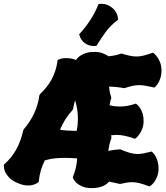

<svg xmlns="http://www.w3.org/2000/svg" viewBox="-41 -971 859 995"><path d="M703.1 -345.2Q703.1 -323.2 697.3 -306.9Q691.4 -290.5 684.1 -279.3Q676.8 -268.1 670.7 -262.2Q664.6 -256.3 664.1 -255.9L658.2 -252L651.9 -253.9Q625 -263.2 603.8 -267.6Q582.5 -272 563 -272Q547.9 -272 533.2 -269L536.1 -263.2V-254.9Q529.8 -238.3 526.1 -221.9Q522.5 -205.6 520 -189Q528.3 -190.9 538.1 -192.4Q547.9 -193.8 556.6 -194.8Q566.9 -196.3 577.1 -196.8L581.1 -198.2L585 -195.8Q612.8 -184.6 632.3 -178.7Q651.9 -172.9 671.9 -172.9Q685.5 -172.9 701.4 -175.8Q717.3 -178.7 737.8 -184.1L744.1 -186L749 -182.1Q749.5 -181.2 754.6 -176Q759.8 -170.9 765.6 -160.4Q771.5 -149.9 776.1 -134Q780.8 -118.2 780.8 -96.2Q780.3 -74.2 774.2 -58.1Q768.1 -42 760.5 -31Q752.9 -20 746.3 -14.2Q739.7 -8.3 738.8 -7.8L733.9 -4.9L728 -6.8Q699.2 -17.6 680.2 -22.2Q661.1 -26.9 643.1 -26.9Q630.4 -26.9 616.2 -24.7Q602.1 -22.5 584 -18.1H578.1Q563 -21 550.3 -24.2Q537.6 -27.3 523.9 -29.8Q519.5 -24.4 512.2 -18.3Q504.9 -12.2 493.9 -7.3Q482.9 -2.4 468.3 0.7Q453.6 3.9 435.1 3.9Q406.2 3.9 387.5 -3.9Q368.7 -11.7 357.7 -21.2Q346.7 -30.8 342.3 -38.8Q337.9 -46.9 337.9 -47.9L335.9 -51.8L337.9 -57.1Q356 -101.1 358.9 -149.9Q328.6 -152.8 296.9 -152.8Q270 -152.8 244.4 -150.4Q218.8 -147.9 199.2 -142.1L193.8 -140.1L191.9 -141.1Q166 -90.8 160.2 -33.2L159.2 -27.8L154.8 -24.9Q154.3 -24.4 151.1 -22Q147.9 -19.5 141.6 -16.8Q135.3 -14.2 126.2 -12Q117.2 -9.8 105 -9.8Q92.3 -9.8 77.1 -13.2Q62 -16.6 44.9 -24.9Q18.6 -37.1 5.1 -52Q-8.3 -66.9 -14.2 -80.1Q-20 -93.3 -20.5 -102.5Q-21 -111.8 -21 -112.8V-118.2L-17.1 -121.1Q20 -154.3 43.5 -197Q66.9 -239.7 79.1 -293.9L81.1 -299.8Q115.7 -339.8 136.2 -384Q156.7 -428.2 163.1 -477.1L167 -483.9Q204.6 -519 227.1 -560.8Q249.5 -602.5 256.8 -653.8L257.8 -660.2L264.2 -663.1Q265.1 -663.1 274.7 -666.5Q284.2 -669.9 300.8 -669.9Q317.9 -669.9 330.3 -667.2Q342.8 -664.6 355 -659.2L354 -662.1L357.9 -667Q358.4 -667.5 363.8 -673.1Q369.1 -678.7 380.1 -685.3Q391.1 -691.9 407.5 -697Q423.8 -702.1 446.8 -702.1Q473.1 -702.1 491.9 -694.8Q510.7 -687.5 522 -679.2Q536.1 -680.7 551.8 -683.6Q567.4 -686.5 583 -691.9L586.9 -693.8L590.8 -692.9Q615.2 -685.5 632.8 -681.9Q650.4 -678.2 666 -678.2Q683.1 -678.2 701.2 -682.6Q719.2 -687 745.1 -695.8L751 -698.2L755.9 -694.8Q756.3 -694.3 762 -689.5Q767.6 -684.6 774.7 -674.6Q781.7 -664.6 788.1 -649.2Q794.4 -633.8 795.9 -611.8V-603Q795.9 -583.5 791 -568.4Q786.1 -553.2 780 -542.7Q773.9 -532.2 768.8 -526.9Q763.7 -521.5 763.2 -521L757.8 -517.1L751 -519Q727.5 -524.4 710.9 -527.1Q694.3 -529.8 680.2 -529.8Q663.6 -529.8 646.7 -526.1Q629.9 -522.5 606.9 -515.1L601.1 -514.2Q580.6 -518.1 561.5 -520Q542.5 -522 523.9 -522Q525.4 -508.3 527.8 -494.9Q530.3 -481.4 535.2 -467.8V-460.9Q531.7 -452.1 530 -443.6Q528.3 -435.1 526.9 -425.8Q541 -421.9 553.7 -420.4Q566.4 -418.9 580.1 -418.9Q598.1 -418.9 616.7 -422.1Q635.3 -425.3 657.2 -432.1L663.1 -434.1L668 -430.2Q668.5 -429.7 674.1 -424.6Q679.7 -419.4 686.3 -408.9Q692.9 -398.4 698 -382.6Q703.1 -366.7 703.1 -345.2ZM362.8 -355Q362.8 -404.3 348.1 -451.2Q345.2 -440.4 342.3 -429.4Q339.4 -418.5 337.9 -407.2L335 -400.9Q312.5 -376 296.6 -350.6Q280.8 -325.2 270 -298.8Q305.7 -293 346.2 -293H356.9Q362.8 -324.2 362.8 -355ZM571.3 -868.2 565.9 -865.2Q529.3 -836.4 505.9 -804.2Q482.4 -772 461.9 -738.3L460 -734.4L454.1 -733.4Q451.7 -733.4 449.2 -732.9Q446.8 -732.4 444.3 -732.4Q431.6 -732.4 419.7 -736.6Q407.7 -740.7 397.9 -748Q388.2 -755.4 381.1 -765.4Q374 -775.4 371.1 -787.6L369.1 -793.5L373 -797.4Q402.3 -829.6 426.3 -866.2Q450.2 -902.8 467.3 -944.3L470.2 -950.2H476.1Q478.5 -951.2 480.7 -951.2Q482.9 -951.2 485.4 -951.2Q501.5 -951.2 516.4 -945.1Q531.2 -939 543 -928.5Q554.7 -918 562 -904.1Q569.3 -890.1 570.3 -874.5Z"/></svg>

Font: Hanalei Fill
Style: Regular
Weight: 400
Version: Version 1.000